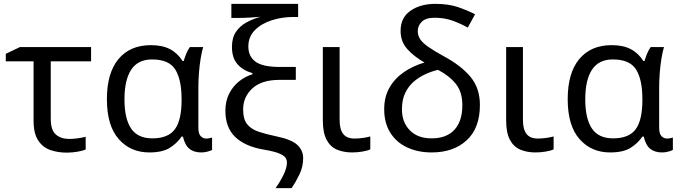

<svg xmlns="http://www.w3.org/2000/svg" viewBox="-20 -780 3522 995"><path d="M452 -536V-462H243V-164Q243 -106 269.5 -83Q296 -60 339 -60Q361 -60 384.5 -63.5Q408 -67 424 -71V-5Q410 1 382.5 6Q355 11 326 11Q280 11 241 -2.5Q202 -16 178 -52Q154 -88 154 -155V-462H10V-501L83 -536Z M754 10Q656 10 595 -59.5Q534 -129 534 -266Q534 -402 594 -474Q654 -546 762 -546Q821 -546 860.5 -525.5Q900 -505 926 -464H932Q937 -481 945 -501Q953 -521 964 -536H1033Q1026 -514 1020 -478Q1014 -442 1011 -402Q1008 -362 1008 -326V-118Q1008 -87 1020 -74.5Q1032 -62 1049 -62Q1057 -62 1066 -64Q1075 -66 1079 -67V-3Q1072 1 1056 5.5Q1040 10 1023 10Q986 10 962.5 -8Q939 -26 928 -72H921Q898 -38 860 -14Q822 10 754 10ZM769 -63Q852 -63 886.5 -110.5Q921 -158 921 -261V-267Q921 -367 888.5 -419.5Q856 -472 768 -472Q695 -472 660 -419Q625 -366 625 -265Q625 -165 659.5 -114Q694 -63 769 -63Z M1148 -206Q1148 -256 1167.5 -294.5Q1187 -333 1219 -358.5Q1251 -384 1288 -395V-401Q1239 -415 1210.5 -447.5Q1182 -480 1182 -537Q1182 -584 1202.5 -614.5Q1223 -645 1256.5 -663.5Q1290 -682 1330 -693Q1311 -691 1277 -689Q1243 -687 1209 -687H1179V-760H1525V-692H1499Q1442 -692 1388.5 -675Q1335 -658 1301 -624Q1267 -590 1267 -539Q1267 -488 1304 -460.5Q1341 -433 1430 -433H1513V-366H1427Q1336 -366 1288 -322Q1240 -278 1240 -213Q1240 -162 1261 -136Q1282 -110 1321.5 -97Q1361 -84 1414 -73Q1491 -57 1521 -29Q1551 -1 1551 40Q1551 84 1532 123.5Q1513 163 1491 195H1408Q1431 163 1449 126.5Q1467 90 1467 62Q1467 48 1459 36.5Q1451 25 1425 14.5Q1399 4 1345 -5Q1248 -22 1198 -71Q1148 -120 1148 -206Z M1740 -536V-158Q1740 -110 1758.5 -86Q1777 -62 1817 -62Q1839 -62 1862.5 -65.5Q1886 -69 1899 -73V-6Q1885 1 1858 5.5Q1831 10 1805 10Q1761 10 1726.5 -4.5Q1692 -19 1672.5 -55.5Q1653 -92 1653 -157V-536Z M2236 -760Q2305 -760 2354 -743Q2403 -726 2442 -706L2404 -637Q2367 -658 2325 -673Q2283 -688 2232 -688Q2187 -688 2166 -667.5Q2145 -647 2145 -619Q2145 -595 2158 -576Q2171 -557 2200.5 -536.5Q2230 -516 2279 -489Q2370 -440 2418.5 -381.5Q2467 -323 2467 -236Q2467 -116 2398.5 -53Q2330 10 2217 10Q2146 10 2090 -16Q2034 -42 2002.5 -92.5Q1971 -143 1971 -214Q1971 -278 1998.5 -326Q2026 -374 2073.5 -406.5Q2121 -439 2180 -456Q2124 -488 2090 -526.5Q2056 -565 2056 -620Q2056 -689 2107.5 -724.5Q2159 -760 2236 -760ZM2250 -418Q2219 -411 2186.5 -396.5Q2154 -382 2126 -358.5Q2098 -335 2080.5 -299.5Q2063 -264 2063 -213Q2063 -147 2103.5 -105Q2144 -63 2217 -63Q2294 -63 2335 -107.5Q2376 -152 2376 -235Q2376 -303 2342.5 -345Q2309 -387 2250 -418Z M2690 -536V-158Q2690 -110 2708.5 -86Q2727 -62 2767 -62Q2789 -62 2812.5 -65.5Q2836 -69 2849 -73V-6Q2835 1 2808 5.5Q2781 10 2755 10Q2711 10 2676.5 -4.5Q2642 -19 2622.5 -55.5Q2603 -92 2603 -157V-536Z M3142 10Q3044 10 2983 -59.5Q2922 -129 2922 -266Q2922 -402 2982 -474Q3042 -546 3150 -546Q3209 -546 3248.5 -525.5Q3288 -505 3314 -464H3320Q3325 -481 3333 -501Q3341 -521 3352 -536H3421Q3414 -514 3408 -478Q3402 -442 3399 -402Q3396 -362 3396 -326V-118Q3396 -87 3408 -74.5Q3420 -62 3437 -62Q3445 -62 3454 -64Q3463 -66 3467 -67V-3Q3460 1 3444 5.5Q3428 10 3411 10Q3374 10 3350.5 -8Q3327 -26 3316 -72H3309Q3286 -38 3248 -14Q3210 10 3142 10ZM3157 -63Q3240 -63 3274.5 -110.5Q3309 -158 3309 -261V-267Q3309 -367 3276.5 -419.5Q3244 -472 3156 -472Q3083 -472 3048 -419Q3013 -366 3013 -265Q3013 -165 3047.5 -114Q3082 -63 3157 -63Z"/></svg>

Font: Noto IKEA Simplified Chinese
Style: Regular
Weight: 400
Designer: Monotype Design Team
Foundry: Monotype Imaging Inc.
Version: Version 1.100